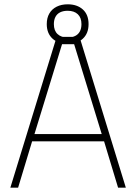

<svg xmlns="http://www.w3.org/2000/svg" viewBox="-20 -871 632 891"><path d="M28 0 243 -700H349L564 0H528L463 -215H129L64 0ZM140 -249H452L324 -666H268ZM294 -667Q251 -667 224 -691.5Q197 -716 197 -759Q197 -788 209 -808.5Q221 -829 243 -840Q265 -851 294 -851Q338 -851 364.5 -827Q391 -803 391 -759Q391 -716 364.5 -691.5Q338 -667 294 -667ZM294 -697Q314 -697 328.5 -704Q343 -711 350.5 -725Q358 -739 358 -759Q358 -789 341 -805Q324 -821 294 -821Q274 -821 259.5 -814Q245 -807 237.5 -793Q230 -779 230 -759Q230 -729 247 -713Q264 -697 294 -697Z"/></svg>

Font: Cairo Play ExtraLight
Style: Regular
Weight: 250
Version: Version 3.119